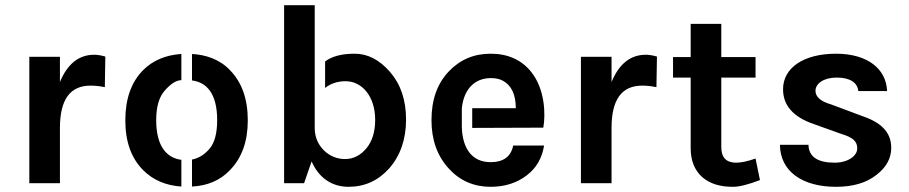

<svg xmlns="http://www.w3.org/2000/svg" viewBox="-20 -706 3504 740"><path d="M211 -487H93V0H211V-213C211 -322 250 -376 329 -376C347 -376 365 -374 384 -370L386 -488C369 -493 354 -495 343 -495C284 -495 240 -460 211 -390Z M679 13C679 13 679 -90 679 -90C624 -97 582 -140 582 -243C582 -294 593 -333 616 -358C639 -384 660 -397 679 -397C679 -397 679 -498 679 -498C618 -494 569 -473 532 -436C486 -390 463 -325 463 -242C463 -160 486 -96 532 -50C570 -12 619 9 679 13ZM720 -91C720 -91 720 13 720 13C780 10 829 -11 866 -50C912 -97 935 -161 935 -242C935 -325 912 -389 866 -436C825 -479 771 -495 720 -498C720 -498 720 -396 720 -396C776 -389 817 -346 817 -243C817 -192 807 -155 787 -132C767 -109 745 -96 720 -91Z M1233 -367C1254 -384 1281 -393 1312 -393C1375 -393 1426 -335 1426 -244C1426 -199 1415 -162 1392 -134C1369 -107 1342 -93 1310 -93C1279 -93 1252 -104 1230 -125C1207 -147 1194 -175 1193 -209V-273V-686H1075V0H1152L1181 -84C1210 -17 1263 14 1323 14C1386 14 1438 -10 1480 -57C1523 -106 1545 -169 1545 -245C1545 -321 1524 -382 1483 -429C1442 -476 1397 -499 1347 -499C1297 -499 1259 -489 1233 -469C1233 -468 1233 -367 1233 -367Z M1800 -213 2074 -214C2083 -264 2081 -361 2028 -428C1991 -475 1938 -499 1871 -499C1806 -499 1753 -476 1710 -431C1665 -384 1643 -321 1643 -243C1643 -167 1665 -105 1710 -56C1753 -9 1807 14 1871 14C1926 14 1972 -1 2010 -30C2047 -58 2069 -96 2077 -145H1958C1949 -102 1920 -81 1871 -81C1798 -81 1763 -135 1760 -214C1760 -214 1760 -289 1760 -289C1767 -357 1805 -405 1872 -405C1890 -405 1905 -402 1918 -395C1951 -377 1968 -342 1968 -289H1800Z M2337 -487H2219V0H2337V-213C2337 -322 2376 -376 2455 -376C2473 -376 2491 -374 2510 -370L2512 -488C2495 -493 2480 -495 2469 -495C2410 -495 2366 -460 2337 -390Z M2892 -95C2861 -84 2836 -79 2817 -79C2779 -79 2760 -99 2760 -139V-407H2892V-486H2760V-614H2642V-486H2574V-407H2642V-135C2642 -87 2657 -49 2688 -22C2717 2 2754 14 2805 14C2830 14 2865 5 2909 -12Z M2986 -148C2987 -45 3073 14 3202 14C3267 14 3319 -1 3358 -32C3396 -61 3415 -96 3415 -136C3415 -199 3373 -236 3297 -261L3182 -304C3143 -315 3123 -333 3123 -356C3123 -383 3153 -407 3205 -407C3257 -407 3285 -387 3288 -355H3399C3396 -438 3327 -499 3202 -499C3078 -499 2998 -445 2998 -362C2998 -300 3037 -255 3116 -228L3222 -190C3265 -177 3284 -163 3284 -134C3284 -105 3248 -79 3197 -79C3131 -79 3097 -102 3096 -148Z"/></svg>

Font: Karla
Style: Bold Stencil
Weight: 400
Designer: Jonathan Pinhorn
Version: Version 1.000